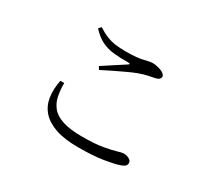

<svg xmlns="http://www.w3.org/2000/svg" viewBox="-136 -931 1272 1163"><g transform="rotate(30 500.0 -350.0)"><path d="M514 1Q418 1 355.5 -20.5Q293 -42 258.5 -81Q224 -120 215.5 -174Q207 -228 220 -294H247Q247 -246 255 -205Q263 -164 288.5 -132.5Q314 -101 365.5 -84Q417 -67 503 -67Q590 -67 645 -76.5Q700 -86 730.5 -95.5Q761 -105 774 -105Q787 -105 799.5 -101Q812 -97 820.5 -89Q829 -81 829 -70Q829 -56 820 -48Q811 -40 788 -32Q754 -21 686.5 -10Q619 1 514 1ZM377 -488Q414 -513 456.5 -540Q499 -567 526 -585Q541 -595 522 -596Q463 -595 417.5 -600Q372 -605 334 -624Q296 -643 259 -683L274 -701Q310 -678 340.5 -666Q371 -654 402.5 -650Q434 -646 473 -646Q518 -646 546.5 -649Q575 -652 593.5 -656.5Q612 -661 625.5 -664Q639 -667 654 -667Q667 -667 683 -663.5Q699 -660 712.5 -654.5Q726 -649 734.5 -641Q743 -633 743 -625Q743 -602 708 -595Q688 -591 663 -586Q638 -581 600 -567Q576 -558 539.5 -541Q503 -524 464 -505Q425 -486 390 -468Z"/></g></svg>

Font: Noto Serif SC ExtraLight
Style: Regular
Weight: 400
Version: Version 2.002-H1;hotconv 1.1.0;makeotfexe 2.6.0